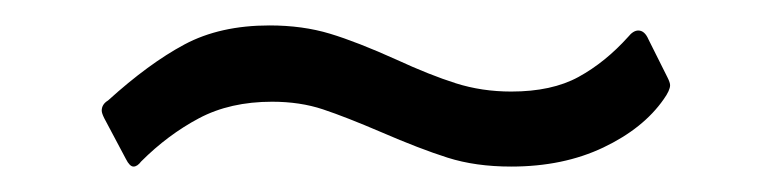

<svg xmlns="http://www.w3.org/2000/svg" viewBox="-20 -450 608 151"><path d="M382 -319Q354 -319 332 -326Q310 -333 280 -346Q252 -358 234 -364Q216 -370 194 -370Q161 -370 136.5 -357Q112 -344 91 -323Q88 -319 85 -319Q82 -319 79 -325L62 -357Q60 -361 60 -363Q60 -368 65 -371Q97 -400 125 -415Q153 -430 192 -430Q218 -430 239.5 -423.5Q261 -417 292 -403Q318 -391 338.5 -384.5Q359 -378 382 -378Q414 -378 435 -389.5Q456 -401 474 -421Q478 -426 482 -426Q487 -426 490 -419L505 -389Q507 -385 507 -383Q507 -379 502 -372Q486 -349 454.5 -334Q423 -319 382 -319Z"/></svg>

Font: Libre Franklin
Style: Regular
Weight: 400
Designer: Pablo Impallari, Rodrigo Fuenzalida
Foundry: Impallari Type
Version: Version 1.002; ttfautohint (v1.5)